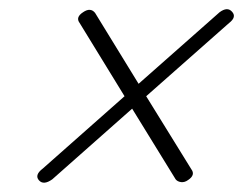

<svg xmlns="http://www.w3.org/2000/svg" viewBox="-20 -549 528 417"><path d="M64.5 -157.5Q54.5 -169 73 -183L250.5 -340L153 -499Q143.5 -511.5 160.5 -522.5Q176.5 -533.5 186.5 -521L281 -367L457 -522.5Q474 -535 484 -523.5Q494.5 -512 477.5 -499L297.5 -340L395.5 -181.5Q405 -169 388.5 -158Q381 -152.5 373.2 -153.5Q365.5 -154.5 361.5 -159.5L267 -313L93.5 -159.5Q74.5 -146 64.5 -157.5Z"/></svg>

Font: Fraunces 72pt SemiBold
Style: Italic
Weight: 600
Italic angle: -16°
Version: Version 1.000;[b76b70a41]